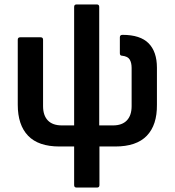

<svg xmlns="http://www.w3.org/2000/svg" viewBox="-20 -660 788 865"><path d="M325 185Q314 185 314 174V0H248Q153 0 106.5 -48.5Q60 -97 60 -188V-481Q60 -492 71 -492H163Q174 -492 174 -481V-182Q174 -140 195.5 -117.5Q217 -95 259 -95H314V-629Q314 -640 325 -640H416Q427 -640 427 -629V-95H489Q530 -95 551.5 -117.5Q573 -140 573 -182V-354Q573 -377 564.5 -391.5Q556 -406 530 -409Q520 -409 520 -420V-492Q520 -503 532 -503Q612 -503 649.5 -465Q687 -427 687 -355V-188Q688 -97 641.5 -48.5Q595 0 499 0H428V174Q428 185 417 185Z"/></svg>

Font: Sofia Sans Semi Condensed
Style: Bold
Weight: 700
Designer: Botio Nikoltchev, Ani Petrova
Foundry: lettersoup
Version: Version 4.100; ttfautohint (v1.8.4.7-5d5b)